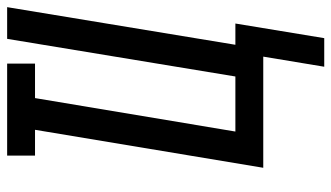

<svg xmlns="http://www.w3.org/2000/svg" viewBox="-220 -556 950 551"><g transform="rotate(-90 255.5 -280.0)"><path d="M340 175 369 0H50L159 -655H85V-735H349V-655H250L154 -80H312L420 -735H511L403 -80H464L422 175Z"/></g></svg>

Font: Iosevka SS04 Medium
Style: Italic
Weight: 500
Italic angle: -9°
Monospace: yes
Designer: Belleve Invis
Foundry: Belleve Invis
Version: Version 19.0.0; ttfautohint (v1.8.4)